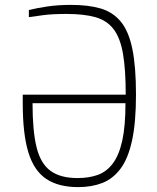

<svg xmlns="http://www.w3.org/2000/svg" viewBox="-20 -759 643 785"><path d="M300 6Q219 6 169 -27.5Q119 -61 96 -136Q73 -211 73 -336V-372H494Q494 -474 483 -538.5Q472 -603 445 -639Q418 -675 371 -688.5Q324 -702 252 -702Q193 -702 156.5 -697Q120 -692 98 -689V-718Q130 -726 173.5 -732.5Q217 -739 270 -739Q341 -739 391 -724.5Q441 -710 473.5 -671Q506 -632 521 -559.5Q536 -487 536 -372Q536 -259 520 -185Q504 -111 473 -69.5Q442 -28 398.5 -11Q355 6 300 6ZM297 -31Q344 -31 380 -44Q416 -57 441.5 -91Q467 -125 480 -184.5Q493 -244 493 -337H113Q113 -224 129.5 -157Q146 -90 186.5 -60.5Q227 -31 297 -31Z"/></svg>

Font: Exo Thin ExtraLight
Style: Regular
Weight: 250
Version: Version 2.000